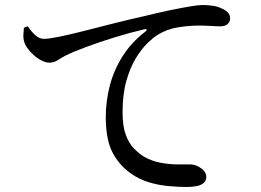

<svg xmlns="http://www.w3.org/2000/svg" viewBox="-20 -738 1040 766"><path d="M724 8Q693 8 653.5 4.5Q614 1 575 -10.5Q536 -22 502 -46Q454 -80 428 -131.5Q402 -183 402 -271Q402 -334 418 -396Q434 -458 469 -513.5Q504 -569 560 -612Q566 -616 565 -619.5Q564 -623 555 -621Q499 -608 437.5 -589Q376 -570 323.5 -550.5Q271 -531 241 -516Q226 -508 210.5 -498Q195 -488 177 -488Q163 -488 146 -496.5Q129 -505 114 -518.5Q99 -532 88.5 -547Q78 -562 75 -577Q72 -590 73.5 -603Q75 -616 75 -627L91 -633Q103 -614 120 -598.5Q137 -583 155 -583Q175 -583 216.5 -591.5Q258 -600 313 -614Q368 -628 431 -644Q494 -660 557 -674Q613 -688 659.5 -697.5Q706 -707 739 -712.5Q772 -718 788 -718Q809 -718 829 -715Q849 -712 863 -705Q881 -697 889.5 -687.5Q898 -678 898 -664Q898 -651 888 -642Q878 -633 859 -633Q843 -633 820.5 -634.5Q798 -636 772 -636Q736 -636 690.5 -629Q645 -622 606 -597Q591 -588 567.5 -565Q544 -542 521.5 -505Q499 -468 484 -415Q469 -362 469 -290Q469 -234 482 -199.5Q495 -165 515 -145Q535 -125 554 -113Q586 -95 621.5 -88.5Q657 -82 690 -82H740Q754 -82 768.5 -75Q783 -68 793 -57Q803 -46 803 -32Q803 -17 792.5 -8Q782 1 764.5 4.5Q747 8 724 8Z"/></svg>

Font: Noto Serif HK ExtraLight Medium
Style: Regular
Weight: 500
Version: Version 2.002-H1;hotconv 1.1.0;makeotfexe 2.6.0